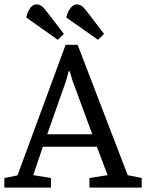

<svg xmlns="http://www.w3.org/2000/svg" viewBox="-31 -858 668 878"><path d="M233 -676 89 -778Q96 -808 108.5 -823Q121 -838 135 -838Q146 -838 156 -832.5Q166 -827 182 -806L261 -703ZM417 -676 272 -778Q280 -808 293 -823Q306 -838 319 -838Q330 -838 340 -832.5Q350 -827 366 -806L445 -703ZM-11 0V-44L49 -56L269 -653H324L553 -57L617 -44V0H378V-44L461 -57L412 -187H165L121 -57L202 -44V0ZM185 -244H391L300 -491L288 -532H283L272 -491Z"/></svg>

Font: Faustina Light
Style: Regular
Weight: 400
Version: Version 1.200